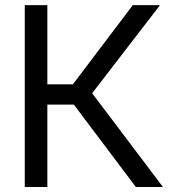

<svg xmlns="http://www.w3.org/2000/svg" viewBox="-20 -748 691 768"><path d="M79.1 0V-727.5H169.4V-410.6H271.5L511.2 -727.5H620.1L348.6 -375L631.8 0H523.4L275.4 -329.6H169.4V0Z"/></svg>

Font: Inter 24pt
Style: Regular
Weight: 400
Designer: Rasmus Andersson
Foundry: rsms
Version: Version 4.001;git-66647c0bb